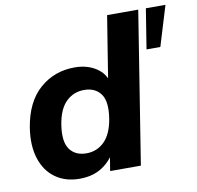

<svg xmlns="http://www.w3.org/2000/svg" viewBox="-82 -821 943 917"><g transform="rotate(-10 389.5 -362.5)"><path d="M232 11Q163 11 114.5 -24Q66 -59 46 -122.5Q26 -186 39 -270Q59 -393 130 -455Q201 -517 299 -517Q360 -517 403.5 -488.5Q447 -460 456 -412H444L496 -736H647L530 0H381L397 -99H412Q388 -49 342.5 -19Q297 11 232 11ZM285 -103Q336 -103 372 -138.5Q408 -174 420 -247Q433 -329 406 -366Q379 -403 325 -403Q274 -403 238 -368Q202 -333 190 -260Q177 -178 204 -140.5Q231 -103 285 -103ZM653 -542 684 -736H779L720 -542Z"/></g></svg>

Font: Mulish ExtraLight ExtraBold
Style: Italic
Weight: 800
Italic angle: -9°
Version: Version 3.603